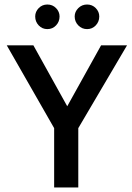

<svg xmlns="http://www.w3.org/2000/svg" viewBox="-20 -831 584 851"><path d="M128 -630 278 -360 428 -630H543L327 -263V0H220V-263L10 -630ZM136 -758Q136 -779 151.5 -795Q167 -811 190 -811Q213 -811 228.5 -795Q244 -779 244 -758Q244 -735 228.5 -718.5Q213 -702 190 -702Q167 -702 151.5 -718.5Q136 -735 136 -758ZM311 -758Q311 -779 327 -795Q343 -811 366 -811Q389 -811 404.5 -795Q420 -779 420 -758Q420 -735 404.5 -718.5Q389 -702 366 -702Q343 -702 327 -718.5Q311 -735 311 -758Z"/></svg>

Font: Ek Mukta Medium
Style: Regular
Weight: 500
Designer: Girish Dalvi and Yashodeep Gholap
Foundry: Ek Type
Version: Version 2.538;PS 1.002;hotconv 16.6.51;makeotf.lib2.5.65220;